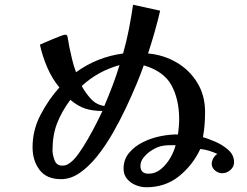

<svg xmlns="http://www.w3.org/2000/svg" viewBox="-20 -772 1040 808"><path d="M411 -305Q370 -305 339 -315Q308 -325 276 -352Q239 -302 220 -252.5Q201 -203 201 -140Q201 -121 209.5 -98Q218 -75 242 -75Q253 -75 260 -78Q267 -81 275 -87Q292 -99 311.5 -126.5Q331 -154 350.5 -188Q370 -222 386 -253.5Q402 -285 411 -305ZM703 -161Q693 -161 683 -160.5Q673 -160 663 -158Q645 -155 623.5 -142.5Q602 -130 586.5 -112Q571 -94 571 -74Q571 -41 605 -41Q634 -41 657.5 -60.5Q681 -80 697 -108Q713 -136 719 -161ZM483 -498Q392 -473 324 -410Q339 -382 362 -356.5Q385 -331 419 -326Q437 -368 453.5 -411.5Q470 -455 483 -498ZM965 -89Q965 -70 949.5 -56.5Q934 -43 915 -43Q899 -43 885 -54.5Q871 -66 871 -83Q871 -94 878 -106.5Q885 -119 895 -124Q878 -132 860 -137.5Q842 -143 823 -145Q791 -77 733.5 -30.5Q676 16 596 16Q573 16 551 7Q529 -2 514.5 -19.5Q500 -37 500 -62Q500 -101 523.5 -129Q547 -157 583 -174.5Q619 -192 658.5 -199.5Q698 -207 729 -206Q731 -222 732.5 -238Q734 -254 734 -270Q734 -353 702 -412.5Q670 -472 585 -497Q574 -465 554.5 -418Q535 -371 509.5 -317Q484 -263 453.5 -210Q423 -157 388 -113.5Q353 -70 315 -44Q277 -18 237 -18Q176 -18 146.5 -57Q117 -96 117 -153Q117 -224 150.5 -288.5Q184 -353 230 -404Q199 -441 178.5 -489Q158 -537 148 -584Q154 -587 169.5 -593.5Q185 -600 202.5 -607.5Q220 -615 235 -620.5Q250 -626 254 -626Q261 -626 263 -621Q264 -620 265.5 -610Q267 -600 269 -590.5Q271 -581 271 -578Q277 -550 283.5 -522Q290 -494 300 -468Q388 -532 498 -547Q512 -596 522.5 -649.5Q533 -703 540 -752L654 -727Q644 -684 630.5 -636.5Q617 -589 603 -547Q669 -541 723.5 -509Q778 -477 810.5 -423.5Q843 -370 843 -301Q843 -275 841 -248Q839 -221 834 -195Q858 -188 888.5 -174.5Q919 -161 942 -140Q965 -119 965 -89Z"/></svg>

Font: Kaisei Decol
Style: Bold
Weight: 700
Designer: Font-Kai, 金井和夫
Foundry: KAZUO KANAI
Version: Version 5.003